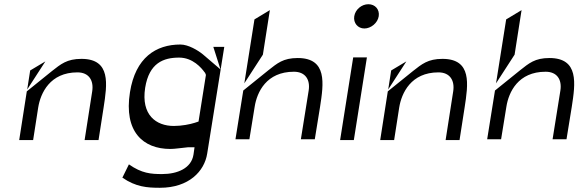

<svg xmlns="http://www.w3.org/2000/svg" viewBox="-20 -693 2765 910"><path d="M71 -29H137L161 -183C172 -252 217 -350 347 -350C402 -350 425 -311 417 -260L381 -29H447L471 -183C488 -293 507 -414 366 -414C297 -414 268 -389 226 -356L107 -260ZM109 -269 195 -402 123 -359Z M596 -256C566 -68 659 13 787 13C809 13 839 8 871 5H872H902L897 40C887 104 822 132 748 132C696 132 652 129 591 86L560 149C624 193 677 197 738 197C876 197 949 118 962 35L1043 -471H991L1025 -364L942 -435C919 -454 873 -482 835 -482C719 -482 622 -420 596 -256ZM668 -277C687 -395 755 -420 829 -420C894 -420 935 -371 950 -350L952 -348L956 -338L921 -117L903 -111C881 -104 842 -96 804 -96C720 -96 648 -148 668 -277Z M1096 -33H1162L1187 -187C1198 -257 1243 -353 1373 -353C1427 -353 1451 -316 1443 -264L1406 -33H1472L1497 -187C1514 -297 1532 -418 1391 -418C1322 -418 1294 -393 1252 -360L1133 -264ZM1138 -298 1226 -434 1259 -645 1186 -601Z M1659 -616C1654 -584 1676 -558 1707 -558C1738 -558 1770 -584 1775 -616C1780 -648 1758 -673 1726 -673C1694 -673 1664 -648 1659 -616ZM1592 -29H1657L1719 -421H1654Z M1782 -29H1848L1872 -183C1883 -252 1928 -350 2058 -350C2113 -350 2136 -311 2128 -260L2092 -29H2158L2182 -183C2199 -293 2218 -414 2077 -414C2008 -414 1979 -389 1937 -356L1818 -260ZM1820 -269 1906 -402 1834 -359Z M2289 -33H2355L2380 -187C2391 -257 2436 -353 2566 -353C2620 -353 2644 -316 2636 -264L2599 -33H2665L2690 -187C2707 -297 2725 -418 2584 -418C2515 -418 2487 -393 2445 -360L2326 -264ZM2331 -298 2419 -434 2452 -645 2379 -601Z"/></svg>

Font: Charger Static
Style: Obl
Weight: 1000
Designer: Jasper
Foundry: KineticPlasma Fonts/Cannot Into Space Fonts
Version: Version 1.1